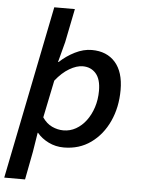

<svg xmlns="http://www.w3.org/2000/svg" viewBox="-74 -753 733 993"><g transform="rotate(5 293.0 -256.0)"><path d="M-14 194 167 -706H274L239 -532L211 -426H214Q249 -459 293 -481Q337 -503 380 -503Q458 -503 502 -453Q546 -403 546 -310Q546 -220 512.5 -147Q479 -74 419 -31Q359 12 279 12Q236 12 199.5 -6Q163 -24 140 -52H138L122 48L94 194ZM269 -76Q304 -76 334 -93Q364 -110 386.5 -140Q409 -170 422 -210Q435 -250 435 -296Q435 -356 409 -385.5Q383 -415 341 -415Q309 -415 271.5 -393Q234 -371 200 -328L160 -134Q181 -103 210 -89.5Q239 -76 269 -76Z"/></g></svg>

Font: Source Code Pro ExtraLight SemiBold
Style: Italic
Weight: 600
Italic angle: -11°
Monospace: yes
Version: Version 1.016;hotconv 1.0.116;makeotfexe 2.5.65601